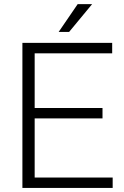

<svg xmlns="http://www.w3.org/2000/svg" viewBox="-20 -921 609 941"><path d="M482.4 -340.8H149.9V-50.8H532.2V0H89.8V-710.9H529.8V-659.7H149.9V-391.6H482.4ZM360.8 -900.9H431.6L318.8 -764.6H267.6Z"/></svg>

Font: RobotoInd Light
Style: Regular
Weight: 300
Designer: Google
Version: Version 2.001151; 2014